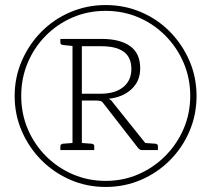

<svg xmlns="http://www.w3.org/2000/svg" viewBox="-20 -733 837 760"><path d="M219 -139V-155Q219 -158 221.5 -160.5Q224 -163 228 -164L267 -167V-551L228 -555Q224 -556 221.5 -558Q219 -560 219 -564V-579H382Q455 -579 495 -550.5Q535 -522 535 -462Q535 -412 500.5 -380Q466 -348 410 -342Q415 -340 419.5 -336Q424 -332 427 -327L555 -167L597 -164Q605 -162 605 -155V-139H543Q537 -139 533 -141.5Q529 -144 526 -148L390 -323Q384 -332 377 -333.5Q370 -335 360 -335H304V-167L344 -164Q348 -163 350.5 -161Q353 -159 353 -155V-139ZM304 -362H378Q435 -362 467.5 -388Q500 -414 500 -460Q500 -506 470 -528Q440 -550 382 -550H304ZM398 7Q324 7 259 -21Q194 -49 144.5 -98.5Q95 -148 66.5 -213.5Q38 -279 38 -353Q38 -427 66.5 -492.5Q95 -558 144 -607.5Q193 -657 258.5 -685Q324 -713 398 -713Q473 -713 538.5 -685Q604 -657 653 -607Q702 -557 730 -492Q758 -427 758 -353Q758 -279 730 -213.5Q702 -148 652.5 -98.5Q603 -49 538 -21Q473 7 398 7ZM398 -17Q468 -17 528.5 -43.5Q589 -70 635 -116.5Q681 -163 707 -223.5Q733 -284 733 -354Q733 -423 707 -484Q681 -545 635 -591.5Q589 -638 528.5 -664Q468 -690 398 -690Q328 -690 267.5 -664Q207 -638 161 -591.5Q115 -545 89.5 -484Q64 -423 64 -354Q64 -283 90 -222Q116 -161 162 -115Q208 -69 268.5 -43Q329 -17 398 -17Z"/></svg>

Font: Aleo ExtraLight
Style: Regular
Weight: 250
Designer: Alessio Laiso
Foundry: Alessio Laiso
Version: Version 2.001;gftools[0.9.29]